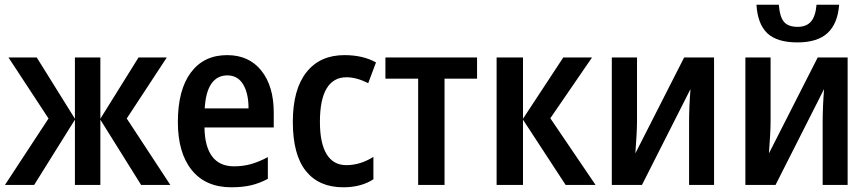

<svg xmlns="http://www.w3.org/2000/svg" viewBox="-20 -785 3685 815"><path d="M518 -282 703 0H579L406 -277V0H298V-277L125 0H1L186 -282L16 -541H136L298 -281V-541H406V-281L568 -541H688Z M1142 -307V-244H848Q849 -163 880.5 -121Q912 -79 973 -79Q1012 -79 1045.5 -88.5Q1079 -98 1117 -118V-26Q1082 -7 1045.5 1.5Q1009 10 962 10Q853 10 794 -63Q735 -136 735 -267Q735 -403 790 -477Q845 -551 944 -551Q1037 -551 1089.5 -485Q1142 -419 1142 -307ZM849 -325H1035Q1035 -389 1012 -427Q989 -465 945 -465Q902 -465 877.5 -430Q853 -395 849 -325Z M1223 -268Q1223 -405 1280.5 -478Q1338 -551 1442 -551Q1521 -551 1576 -520L1543 -432Q1493 -457 1451 -457Q1395 -457 1366.5 -409.5Q1338 -362 1338 -268Q1338 -177 1366.5 -130.5Q1395 -84 1450 -84Q1509 -84 1565 -119V-24Q1513 10 1437 10Q1334 10 1278.5 -59Q1223 -128 1223 -268Z M1867 -451V0H1755V-451H1616V-541H2005V-451Z M2493 -541 2316 -283 2508 0H2381L2200 -277V0H2088V-541H2200V-281L2371 -541Z M2684 -273Q2684 -225 2677 -134L2884 -541H3011V0H2905V-265Q2905 -331 2911 -407L2705 0H2577V-541H2684Z M3251 -273Q3251 -225 3244 -134L3451 -541H3578V0H3472V-265Q3472 -331 3478 -407L3272 0H3144V-541H3251ZM3365 -605Q3278 -605 3237 -644Q3196 -683 3191 -765H3286Q3290 -713 3308 -692Q3326 -671 3366 -671Q3403 -671 3422.5 -693.5Q3442 -716 3446 -765H3542Q3536 -685 3493 -645Q3450 -605 3365 -605Z"/></svg>

Font: Noto Sans Display Medium Narrow
Style: Regular
Weight: 500
Width: 4
Designer: Monotype Design team
Foundry: Monotype Imaging Inc.
Version: Version 1.000